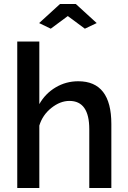

<svg xmlns="http://www.w3.org/2000/svg" viewBox="-20 -937 637 957"><path d="M175 -822 279 -917H358L462 -822L403 -794L318 -857L233 -794ZM535 0H425V-293Q425 -434 326 -434Q280 -434 236 -399Q192 -364 176 -311V0H66V-730H176V-418Q206 -471 257.5 -501.5Q309 -532 370 -532Q535 -532 535 -319Z"/></svg>

Font: Raleway-v4020 SemiBold
Style: Regular
Weight: 600
Designer: Matt McInerney, Pablo Impallari, Rodrigo Fuenzalida
Foundry: Matt McInerney, Pablo Impallari, Rodrigo Fuenzalida
Version: Version 4.020;PS 004.020;hotconv 1.0.88;makeotf.lib2.5.64775